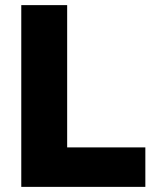

<svg xmlns="http://www.w3.org/2000/svg" viewBox="-20 -729 607 749"><path d="M63 0V-709H242V0ZM205 0V-154H547V0Z"/></svg>

Font: Outfit ExtraBold
Style: Regular
Weight: 800
Designer: Rodrigo Fuenzalida
Foundry: fragTYPE
Version: Version 1.100;gftools[0.9.27]